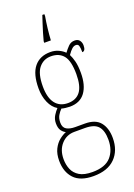

<svg xmlns="http://www.w3.org/2000/svg" viewBox="-185 -834 797 1144"><g transform="rotate(-20 213.5 -262.5)"><path d="M201 241Q117 241 77.5 198.5Q38 156 38 85Q38 42 53 12Q68 -18 90.5 -36Q113 -54 134 -62Q119 -69 107.5 -85Q96 -101 96 -131Q96 -158 109.5 -179.5Q123 -201 136 -214Q105 -232 87.5 -272Q70 -312 70 -362Q70 -453 106.5 -497.5Q143 -542 209 -542Q238 -542 261.5 -531Q285 -520 299 -505Q312 -523 328.5 -540Q345 -557 369 -557Q390 -557 400 -543.5Q410 -530 410 -512Q410 -476 389 -476Q389 -504 385 -516.5Q381 -529 367 -529Q354 -529 342 -518.5Q330 -508 314 -485Q324 -466 331.5 -437Q339 -408 339 -363Q339 -285 306.5 -240.5Q274 -196 209 -196Q198 -196 181.5 -198Q165 -200 157 -203Q143 -189 132.5 -171Q122 -153 122 -126Q122 -95 142.5 -83Q163 -71 197 -71H258Q325 -71 355 -33.5Q385 4 385 66Q385 146 337.5 193.5Q290 241 201 241ZM206 -220Q258 -220 284.5 -255Q311 -290 311 -365Q311 -449 283.5 -483Q256 -517 204 -517Q157 -517 127.5 -481Q98 -445 98 -364Q98 -293 126 -256.5Q154 -220 206 -220ZM203 216Q284 216 320.5 174.5Q357 133 357 67Q357 10 333 -18Q309 -46 249 -46H182Q132 -46 99 -9.5Q66 27 66 85Q66 121 78.5 150.5Q91 180 120.5 198Q150 216 203 216ZM195 -616Q200 -637 208.5 -664.5Q217 -692 225.5 -719Q234 -746 241 -766H254V-753Q248 -719 243.5 -681Q239 -643 237 -606H195Z"/></g></svg>

Font: Noto Serif Tamil Condensed Thin
Style: Italic
Weight: 100
Width: 3
Italic angle: -12°
Designer: Indian Type Foundry, Tom Grace, and the Monotype Design Team
Foundry: Monotype Imaging Inc.
Version: Version 2.003; ttfautohint (v1.8.4.7-5d5b)